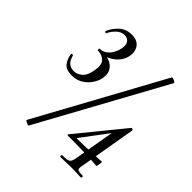

<svg xmlns="http://www.w3.org/2000/svg" viewBox="-175 -762 892 892"><g transform="rotate(45 271.5 -315.5)"><path d="M158 -474V-483Q181 -481 200 -471.5Q219 -462 229 -443.5Q239 -425 234 -397Q230 -375 215.5 -353.5Q201 -332 178 -317.5Q155 -303 123 -303Q85 -303 69.5 -323.5Q54 -344 51 -370Q50 -374 55.5 -375Q61 -376 62 -372Q65 -361 70.5 -350Q76 -339 87.5 -331.5Q99 -324 116 -324Q138 -324 157 -341Q176 -358 182 -398Q189 -437 172.5 -454Q156 -471 128 -471Q125 -471 125 -477Q125 -483 128 -483Q147 -483 162 -494Q177 -505 186.5 -522.5Q196 -540 199 -558Q204 -583 194 -596.5Q184 -610 165 -610Q144 -610 126.5 -594Q109 -578 99 -557Q98 -553 93 -555Q88 -557 89 -561Q102 -591 126.5 -613Q151 -635 188 -635Q224 -635 240 -612.5Q256 -590 250 -558Q246 -536 232 -518Q218 -500 198.5 -488.5Q179 -477 158 -474ZM146 4Q145 5 138.5 2.5Q132 0 126.5 -3.5Q121 -7 121 -8L459 -626Q461 -628 467.5 -626Q474 -624 480 -620Q486 -616 484 -613ZM355 2Q351 2 351 -4Q351 -10 355 -10Q386 -10 395.5 -15.5Q405 -21 409 -41L446 -256L468 -277L348 -117Q344 -113 350 -113Q384 -113 409 -114Q434 -115 457 -116.5Q480 -118 506 -119Q508 -119 507 -111Q506 -103 504.5 -95Q503 -87 501 -87Q464 -90 419.5 -91.5Q375 -93 307 -93Q306 -93 305 -95.5Q304 -98 306 -99L491 -326Q493 -329 498.5 -327Q504 -325 503 -320L455 -41Q451 -22 455.5 -16Q460 -10 487 -10Q492 -10 492 -4Q492 2 487 2Q474 2 460.5 1Q447 0 429 0Q408 0 389 1Q370 2 355 2Z"/></g></svg>

Font: Cormorant Medium
Style: Italic
Weight: 500
Italic angle: -10°
Designer: Christian Thalmann (Catharsis Fonts)
Foundry: Catharsis Fonts
Version: Version 4.000